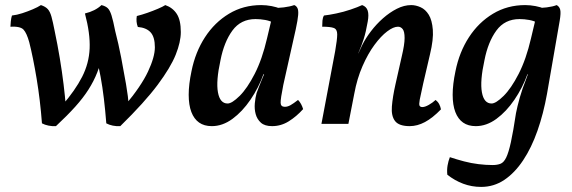

<svg xmlns="http://www.w3.org/2000/svg" viewBox="-20 -487 2251 755"><path d="M141 -467Q159 -461 168 -451Q177 -441 182.5 -421Q188 -401 195 -365Q206 -313 215 -259Q224 -205 230 -155.5Q236 -106 239 -67L224 -72Q276 -132 303 -185Q330 -238 332.5 -296.5Q335 -355 314 -434Q355 -444 379 -467Q395 -463 403.5 -455Q412 -447 418.5 -426.5Q425 -406 433 -365Q446 -315 456.5 -260.5Q467 -206 475.5 -156.5Q484 -107 487 -67L472 -73Q535 -148 562 -205.5Q589 -263 589 -301Q589 -341 572.5 -359.5Q556 -378 522 -381Q518 -391 517 -402Q516 -413 518 -424Q538 -429 559.5 -436.5Q581 -444 601 -452.5Q621 -461 630 -467Q659 -457 675 -432.5Q691 -408 691 -361Q691 -322 671 -272Q651 -222 600 -153.5Q549 -85 453 9Q438 10 423.5 7Q409 4 398 -2Q394 -53 388.5 -99Q383 -145 375.5 -185.5Q368 -226 359 -260L385 -280Q376 -237 362.5 -202.5Q349 -168 328 -135Q307 -102 276 -67.5Q245 -33 200 9Q186 10 171 7Q156 4 145 -2Q138 -94 124 -178Q110 -262 95 -321Q85 -357 72.5 -370.5Q60 -384 21 -382Q21 -389 22.5 -403Q24 -417 27 -426Q46 -428 67.5 -435Q89 -442 109 -450.5Q129 -459 141 -467Z M1137 -467Q1145 -464 1149.5 -455.5Q1154 -447 1152.5 -428Q1151 -409 1143 -372L1094 -153Q1083 -98 1083.5 -82.5Q1084 -67 1100 -67Q1111 -67 1122.5 -73.5Q1134 -80 1152 -94Q1159 -87 1164 -77.5Q1169 -68 1172 -58Q1146 -29 1115.5 -10Q1085 9 1050 9Q1021 9 1006 -4.5Q991 -18 985.5 -38Q980 -58 982 -80.5Q984 -103 989 -121Q993 -132 999 -147.5Q1005 -163 1011.5 -178.5Q1018 -194 1022 -203L1058 -353L1048 -456Q1072 -455 1096 -458Q1120 -461 1137 -467ZM1081 -453 1056 -397Q1042 -405 1023 -408.5Q1004 -412 985 -412Q927 -412 894 -367Q861 -322 847 -250Q829 -168 837 -124Q845 -80 875 -80Q892 -80 922 -109.5Q952 -139 981.5 -196.5Q1011 -254 1030 -336L1049 -416L1093 -409L1040 -195H1016Q997 -142 965 -95Q933 -48 894 -19.5Q855 9 813 9Q783 9 763 -5Q743 -19 732.5 -46.5Q722 -74 722 -114.5Q722 -155 733 -207Q748 -282 786 -340.5Q824 -399 880.5 -433Q937 -467 1007 -467Q1027 -467 1048 -463Q1069 -459 1081 -453Z M1244 0 1298 -286Q1306 -332 1306 -352Q1306 -372 1292.5 -377Q1279 -382 1247 -382Q1247 -394 1248 -406Q1249 -418 1254 -426Q1273 -428 1302 -434Q1331 -440 1359 -449.5Q1387 -459 1404 -467Q1421 -461 1426 -445Q1431 -429 1426 -402Q1419 -361 1410 -333Q1401 -305 1389 -278L1373 -118L1350 0ZM1597 -467Q1615 -467 1634 -458.5Q1653 -450 1666 -429Q1679 -408 1682 -370Q1685 -332 1671 -274L1644 -158Q1634 -114 1630.5 -95Q1627 -76 1630 -71Q1633 -66 1641 -66Q1651 -66 1666 -74.5Q1681 -83 1693 -94Q1702 -87 1707 -77.5Q1712 -68 1714 -57Q1681 -23 1651 -7Q1621 9 1591 9Q1549 9 1533.5 -11Q1518 -31 1521 -68.5Q1524 -106 1535 -155L1560 -266Q1571 -312 1571 -337.5Q1571 -363 1563.5 -372.5Q1556 -382 1545 -382Q1527 -382 1502.5 -363.5Q1478 -345 1452.5 -310.5Q1427 -276 1405.5 -227Q1384 -178 1373 -118L1366 -228L1405 -311Q1418 -337 1439 -364.5Q1460 -392 1486 -415Q1512 -438 1540.5 -452.5Q1569 -467 1597 -467Z M1872 248Q1835 248 1801.5 235.5Q1768 223 1739 200Q1737 181 1740 163.5Q1743 146 1749 131Q1776 140 1804.5 147.5Q1833 155 1862 158.5Q1891 162 1917 162Q1935 162 1948 157Q1961 152 1970.5 132.5Q1980 113 1989 72Q1998 31 2009 -42Q2014 -68 2024 -103.5Q2034 -139 2049 -176L2059 -204L2094 -388L2075 -455Q2106 -455 2130 -458Q2154 -461 2169 -467Q2180 -461 2183 -448.5Q2186 -436 2181 -406L2131 -118Q2117 -40 2093.5 27Q2070 94 2037 143.5Q2004 193 1963 220.5Q1922 248 1872 248ZM2119 -453 2094 -397Q2080 -405 2061 -408.5Q2042 -412 2023 -412Q1965 -412 1932 -367Q1899 -322 1885 -250Q1867 -168 1875 -124Q1883 -80 1913 -80Q1930 -80 1960 -109.5Q1990 -139 2019.5 -196.5Q2049 -254 2068 -336L2087 -416L2131 -409L2078 -195H2054Q2035 -142 2003 -95Q1971 -48 1932 -19.5Q1893 9 1851 9Q1821 9 1801 -5Q1781 -19 1770.5 -46.5Q1760 -74 1760 -114.5Q1760 -155 1771 -207Q1786 -282 1824 -340.5Q1862 -399 1918.5 -433Q1975 -467 2045 -467Q2065 -467 2086 -463Q2107 -459 2119 -453Z"/></svg>

Font: Vollkorn Medium
Style: Italic
Weight: 500
Italic angle: -11°
Designer: Friedrich Althausen
Foundry: Friedrich Althausen
Version: Version 5.000